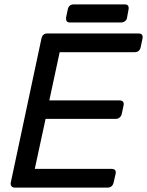

<svg xmlns="http://www.w3.org/2000/svg" viewBox="-20 -852 668 872"><path d="M29 -23 168 -676Q173 -700 195 -700H609Q632 -700 627 -676L619 -638Q614 -615 591 -615H251L204 -396H522Q546 -396 541 -372L533 -335Q531 -325 523.5 -318.5Q516 -312 505 -312H187L138 -85H486Q510 -85 505 -62L496 -23Q494 -13 487 -6.5Q480 0 469 0H47Q37 0 32 -6.5Q27 -13 29 -23ZM280 -772 288 -810Q293 -832 315 -832H547Q567 -832 564 -810L557 -772Q556 -762 548 -756Q540 -750 530 -750H297Q278 -750 280 -772Z"/></svg>

Font: SVN-Rubik
Style: Italic
Weight: 400
Italic angle: -12°
Designer: Hubert and Fischer
Foundry: Hubert & Fischer
Version: Version 2.101; ttfautohint (v1.8.3)